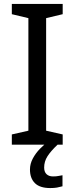

<svg xmlns="http://www.w3.org/2000/svg" viewBox="-20 -734 379 974"><path d="M298 0H40V-52L124 -71V-642L40 -662V-714H298V-662L214 -642V-71L298 -52ZM204 116Q204 138 216 149.5Q228 161 249 161Q266 161 277.5 158.5Q289 156 297 155V211Q283 215 269 217.5Q255 220 235 220Q182 220 157 195Q132 170 132 126Q132 97 146.5 70Q161 43 182.5 21Q204 -1 224 -15L272 0Q238 32 221 58.5Q204 85 204 116Z"/></svg>

Font: Noto Sans Gunjala Gondi
Style: Regular
Weight: 400
Designer: Ek Type
Foundry: Ek Type
Version: Version 1.004